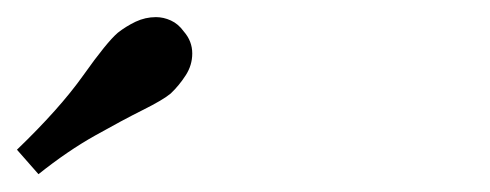

<svg xmlns="http://www.w3.org/2000/svg" viewBox="-46 -739 566 222"><path d="M-1.5 -537.6 -26.4 -565.9Q22.9 -613.3 50.3 -651.9Q77.6 -690.4 90.3 -701.2Q99.6 -708.5 110.8 -713.9Q122.1 -719.2 134.3 -719.2Q143.1 -719.2 151.6 -715.3Q160.2 -711.4 166.5 -702.6Q176.3 -691.4 176.3 -677.2Q176.3 -663.6 168.7 -651.9Q161.1 -640.1 151.4 -630.9Q142.6 -623.5 119.1 -611.8Q95.7 -600.1 64 -582.3Q32.2 -564.5 -1.5 -537.6Z"/></svg>

Font: Gelasio Medium
Style: Italic
Weight: 500
Italic angle: -8.5°
Designer: Eben Sorkin
Foundry: Eben Sorkin
Version: Version 1.008